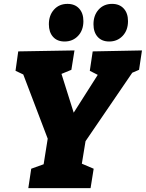

<svg xmlns="http://www.w3.org/2000/svg" viewBox="-20 -970 752 990"><path d="M697 -610 662 -595 421 -242 402 -126 463 -100 447 0H126L141 -100L205 -123L226 -255L100 -586L60 -605L74 -705L364 -710L348 -610L297 -589L360 -389L484 -584L443 -605L458 -705L712 -710ZM232 -845Q232 -891 258.5 -920.5Q285 -950 328 -950Q366 -950 388 -926Q410 -902 410 -861Q410 -814 382.5 -785Q355 -756 313 -756Q275 -756 253.5 -780Q232 -804 232 -845ZM462 -845Q462 -891 488.5 -920.5Q515 -950 558 -950Q596 -950 618 -926Q640 -902 640 -861Q640 -814 612.5 -785Q585 -756 543 -756Q505 -756 483.5 -780Q462 -804 462 -845Z"/></svg>

Font: Bitter Pro Black
Style: Italic
Weight: 900
Italic angle: -9°
Designer: Sol Matas, and Bitter project Authors
Foundry: Sol Matas
Version: Version 1.010